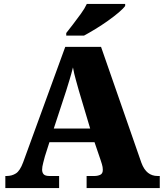

<svg xmlns="http://www.w3.org/2000/svg" viewBox="-20 -951 828 971"><path d="M7 0V-61H14Q40 -61 60.5 -74Q81 -87 97 -130L310 -714H491L695 -128Q708 -93 728.5 -77Q749 -61 777 -61H788V0H418V-61H458Q474 -61 487 -67Q500 -73 500 -92Q500 -106 495.5 -120.5Q491 -135 489 -141L458 -232H230L207 -160Q204 -148 198.5 -127.5Q193 -107 193 -93Q193 -78 201 -69.5Q209 -61 230 -61H279V0ZM252 -301H436L379 -492Q372 -518 363.5 -547.5Q355 -577 349 -610Q341 -578 332 -548.5Q323 -519 315 -493ZM315 -784Q330 -803 350 -829Q370 -855 389.5 -882Q409 -909 419 -931H613V-921Q604 -908 580.5 -888Q557 -868 526 -846Q495 -824 463 -804.5Q431 -785 405 -771H315Z"/></svg>

Font: Noto Serif Myanmar Black
Style: Regular
Weight: 900
Designer: Ben Mitchell and the Monotype Design Team
Foundry: Monotype Imaging Inc.
Version: Version 2.106; ttfautohint (v1.8.4.7-5d5b)